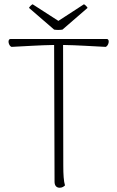

<svg xmlns="http://www.w3.org/2000/svg" viewBox="-20 -872 549 901"><path d="M273 -733 391 -835C388 -841 380 -849 374 -852L254 -774L133 -852C127 -849 119 -841 116 -835L234 -733C246 -731 261 -731 273 -733ZM481 -689H30C13 -689 20 -657 34 -652C98 -655 167 -660 234 -661L236 -19C236 -1 245 9 260 9C272 9 280 3 285 -2C279 -21 277 -53 277 -94L276 -661C343 -660 411 -655 476 -652C490 -657 497 -689 481 -689Z"/></svg>

Font: Arima Koshi ExtraLight
Style: Regular
Weight: 275
Designer: Joana Correia and Natanael Gama
Foundry: NDISCOVER
Version: Version 1.019;PS 001.019;hotconv 1.0.88;makeotf.lib2.5.64775